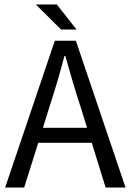

<svg xmlns="http://www.w3.org/2000/svg" viewBox="-20 -838 584 858"><path d="M369 -267 338 -367Q320 -422 304 -476.5Q288 -531 272 -588H268Q253 -531 237 -476.5Q221 -422 203 -367L172 -267ZM390 -200H151L88 0H3L225 -656H319L541 0H452ZM140 -818H234L322 -706H253Z"/></svg>

Font: Myanmar Sanpya
Style: Regular
Weight: 400
Designer: Danh Hong
Foundry: Google Inc.
Version: Version 2.00 November 22, 2015